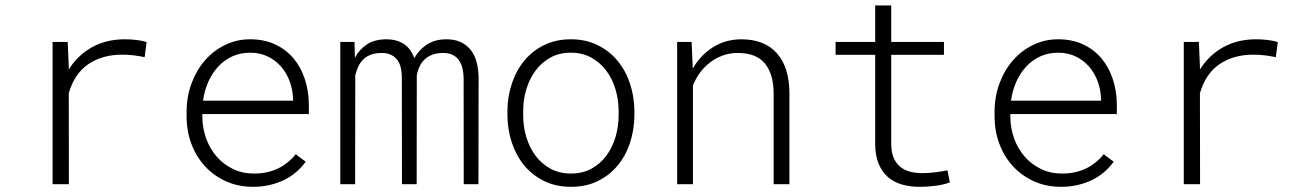

<svg xmlns="http://www.w3.org/2000/svg" viewBox="-20 -684 4841 713"><path d="M443.8 -538.1Q465.8 -538.1 487.8 -535.4Q509.8 -532.7 524.4 -527.8L517.1 -471.7Q496.6 -476.1 476.1 -478.5Q455.6 -481 434.1 -481Q359.9 -481 308.1 -445.8Q256.3 -410.6 235.4 -337.9L235.8 0H175.3V-528.3H231.4L235.4 -436.5V-425.8Q267.6 -478 320.8 -508.1Q374 -538.1 443.8 -538.1Z M919.9 9.8Q864.7 9.8 819.3 -10.7Q773.9 -31.2 741.5 -66.4Q709 -101.6 691.2 -148.7Q673.3 -195.8 672.9 -249V-270Q673.3 -326.7 691.7 -375.5Q710 -424.3 741.7 -460.4Q773.4 -496.6 816.4 -517.3Q859.4 -538.1 908.7 -538.1Q961.4 -538.1 1002 -519Q1042.5 -500 1070.1 -467Q1097.7 -434.1 1112.1 -390.1Q1126.5 -346.2 1127 -295.9V-260.3H731.4V-249Q731.9 -207.5 745.6 -169.7Q759.3 -131.8 784.2 -103Q809.1 -74.2 844.2 -56.9Q879.4 -39.6 922.4 -39.6Q971.2 -39.1 1010.7 -57.6Q1050.3 -76.2 1078.1 -111.3L1115.2 -83.5Q1100.6 -63 1080.6 -45.7Q1060.5 -28.3 1035.9 -16.1Q1011.2 -3.9 981.9 2.9Q952.6 9.8 919.9 9.8ZM908.7 -488.3Q873 -488.3 843.3 -474.9Q813.5 -461.4 791 -437.5Q768.6 -413.6 753.9 -381.1Q739.3 -348.6 733.9 -310.1H1068.4V-316.4Q1067.4 -349.1 1056.4 -380.1Q1045.4 -411.1 1025.1 -435.1Q1004.9 -459 975.6 -473.6Q946.3 -488.3 908.7 -488.3Z M1296.4 -528.3 1297.9 -469.2Q1314 -500 1342 -518.8Q1370.1 -537.6 1413.1 -538.1Q1435.5 -538.1 1452.9 -533Q1470.2 -527.8 1482.9 -518.6Q1495.6 -509.3 1504.4 -496.3Q1513.2 -483.4 1518.6 -468.3Q1535.2 -498 1564.2 -517.8Q1593.3 -537.6 1636.7 -538.1Q1670.9 -538.1 1693.8 -526.4Q1716.8 -514.6 1731 -494.6Q1745.1 -474.6 1751.2 -448.2Q1757.3 -421.9 1757.3 -392.6L1756.8 0H1702.1L1701.7 -392.6Q1701.7 -409.7 1698.2 -426.8Q1694.8 -443.8 1686.3 -457.5Q1677.7 -471.2 1662.4 -479.5Q1647 -487.8 1623 -487.3Q1598.6 -486.8 1581.8 -479.5Q1564.9 -472.2 1554 -460.4Q1543 -448.7 1536.9 -434.3Q1530.8 -419.9 1527.8 -405.3L1527.3 0H1472.7L1472.2 -397.9Q1472.2 -414.6 1468.8 -430.7Q1465.3 -446.8 1456.8 -459.5Q1448.2 -472.2 1433.1 -480Q1418 -487.8 1394.5 -487.3Q1371.1 -486.8 1354.7 -480Q1338.4 -473.1 1327.4 -461.7Q1316.4 -450.2 1309.8 -435.3Q1303.2 -420.4 1299.3 -404.3L1298.8 0H1243.7V-528.3Z M1864.3 -272Q1864.7 -325.7 1880.9 -374Q1897 -422.4 1927 -458.7Q1957 -495.1 2000.7 -516.6Q2044.4 -538.1 2099.6 -538.1Q2155.3 -538.1 2199 -516.6Q2242.7 -495.1 2272.9 -458.7Q2303.2 -422.4 2319.3 -374Q2335.4 -325.7 2335.9 -272V-255.9Q2335.4 -202.1 2319.6 -153.8Q2303.7 -105.5 2273.4 -69.1Q2243.2 -32.7 2199.7 -11.5Q2156.2 9.8 2100.6 9.8Q2044.9 9.8 2001.2 -11.5Q1957.5 -32.7 1927.2 -69.1Q1897 -105.5 1880.9 -153.8Q1864.7 -202.1 1864.3 -255.9ZM1922.9 -255.9Q1922.9 -213.9 1934.6 -174.8Q1946.3 -135.7 1968.8 -105.7Q1991.2 -75.7 2024.2 -57.6Q2057.1 -39.6 2100.6 -39.6Q2143.6 -39.6 2176.5 -57.6Q2209.5 -75.7 2231.7 -105.7Q2253.9 -135.7 2265.6 -174.8Q2277.3 -213.9 2277.3 -255.9V-272Q2277.3 -313.5 2265.6 -352.5Q2253.9 -391.6 2231.4 -421.6Q2209 -451.7 2175.8 -470Q2142.6 -488.3 2099.6 -488.3Q2056.6 -488.3 2023.7 -470Q1990.7 -451.7 1968.5 -421.6Q1946.3 -391.6 1934.6 -352.5Q1922.9 -313.5 1922.9 -272Z M2548.3 -528.3 2552.7 -429.2Q2580.6 -478.5 2627 -508.1Q2673.3 -537.6 2732.4 -538.1Q2819.3 -538.1 2865.2 -486.1Q2911.1 -434.1 2911.6 -338.4V0H2853V-337.4Q2852.5 -410.2 2819.8 -449Q2787.1 -487.8 2718.3 -487.3Q2689.9 -487.3 2664.3 -478Q2638.7 -468.8 2617.4 -452.6Q2596.2 -436.5 2579.8 -414.6Q2563.5 -392.6 2553.2 -366.7V0H2494.6V-528.3Z M3289.6 -663.6V-528.3H3485.4V-480.5H3289.6V-147.9Q3290 -117.2 3299.1 -96.9Q3308.1 -76.7 3323.5 -64.2Q3338.9 -51.8 3359.6 -46.4Q3380.4 -41 3404.8 -41Q3429.2 -41 3454.8 -44.4Q3480.5 -47.9 3498.5 -51.3L3507.3 -6.8Q3486.3 1.5 3456.1 5.6Q3425.8 9.8 3394.5 9.8Q3359.4 9.8 3329.6 1.2Q3299.8 -7.3 3277.8 -26.1Q3255.9 -44.9 3243.2 -75Q3230.5 -105 3230 -148.4V-480.5H3083V-528.3H3230V-663.6Z M3920.4 9.8Q3865.2 9.8 3819.8 -10.7Q3774.4 -31.2 3741.9 -66.4Q3709.5 -101.6 3691.7 -148.7Q3673.8 -195.8 3673.3 -249V-270Q3673.8 -326.7 3692.1 -375.5Q3710.4 -424.3 3742.2 -460.4Q3773.9 -496.6 3816.9 -517.3Q3859.9 -538.1 3909.2 -538.1Q3961.9 -538.1 4002.4 -519Q4043 -500 4070.6 -467Q4098.1 -434.1 4112.5 -390.1Q4127 -346.2 4127.4 -295.9V-260.3H3731.9V-249Q3732.4 -207.5 3746.1 -169.7Q3759.8 -131.8 3784.7 -103Q3809.6 -74.2 3844.7 -56.9Q3879.9 -39.6 3922.9 -39.6Q3971.7 -39.1 4011.2 -57.6Q4050.8 -76.2 4078.6 -111.3L4115.7 -83.5Q4101.1 -63 4081.1 -45.7Q4061 -28.3 4036.4 -16.1Q4011.7 -3.9 3982.4 2.9Q3953.1 9.8 3920.4 9.8ZM3909.2 -488.3Q3873.5 -488.3 3843.8 -474.9Q3814 -461.4 3791.5 -437.5Q3769 -413.6 3754.4 -381.1Q3739.7 -348.6 3734.4 -310.1H4068.8V-316.4Q4067.9 -349.1 4056.9 -380.1Q4045.9 -411.1 4025.6 -435.1Q4005.4 -459 3976.1 -473.6Q3946.8 -488.3 3909.2 -488.3Z M4644.5 -538.1Q4666.5 -538.1 4688.5 -535.4Q4710.4 -532.7 4725.1 -527.8L4717.8 -471.7Q4697.3 -476.1 4676.8 -478.5Q4656.2 -481 4634.8 -481Q4560.5 -481 4508.8 -445.8Q4457 -410.6 4436 -337.9L4436.5 0H4376V-528.3H4432.1L4436 -436.5V-425.8Q4468.3 -478 4521.5 -508.1Q4574.7 -538.1 4644.5 -538.1Z"/></svg>

Font: Roboto Mono Light
Style: Regular
Weight: 300
Designer: Google
Version: Version 2.000985; 2015; ttfautohint (v1.3)